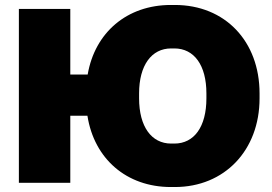

<svg xmlns="http://www.w3.org/2000/svg" viewBox="-20 -736 1097 773"><path d="M668 17H684C884 17 1025 -131 1025 -340V-360C1025 -570 886 -716 684 -716H668C491 -716 362 -605 333 -436H263V-700H56V0H263V-270H332C359 -97 489 17 668 17ZM540 -360C540 -473 590 -541 669 -541H682C762 -541 811 -473 811 -360V-340C811 -226 762 -158 682 -158H669C590 -158 540 -226 540 -340Z"/></svg>

Font: Fixel Text Black
Style: Regular
Weight: 900
Width: 4
Designer: AlfaBravo + MacPaw
Foundry: Kyrylo Tkachov, Marchela Mozhyna, Serhii Makarenko, Maria Weinstein, Zakhar Kryvoshyya
Version: Version 1.211